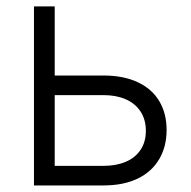

<svg xmlns="http://www.w3.org/2000/svg" viewBox="-20 -565 583 585"><path d="M146.7 -545.5V-334.9H295.5Q355.8 -334.9 399.1 -314.8Q442.5 -294.7 465 -257.3Q487.6 -219.8 487.6 -169Q487.6 -118.3 465.2 -80.3Q442.5 -41.5 399.3 -20.8Q356.2 0 295.5 0H83.5V-545.5ZM295.5 -59.7Q334.2 -59.7 363.3 -72.1Q392.4 -84.5 408.4 -108.7Q424.4 -132.8 424.4 -166.2Q424.4 -200.3 408.4 -225Q392.4 -249.6 363.3 -262.4Q334.2 -275.2 295.5 -275.2H146.7V-59.7Z"/></svg>

Font: DeltaSans Light
Style: Regular
Weight: 300
Designer: Rasmus Andersson
Foundry: rsms
Version: Version 3.012